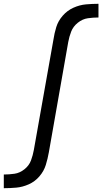

<svg xmlns="http://www.w3.org/2000/svg" viewBox="-32 -795 552 1010"><path d="M-12 195V123Q16 123 44 119Q72 115 96.5 95.5Q121 76 131 49Q141 22 146 -6L249 -586Q254 -620 264 -652.5Q274 -685 298 -712.5Q322 -740 354.5 -754.5Q387 -769 420 -772Q453 -775 486 -775V-703Q458 -703 430 -699Q402 -695 377.5 -675.5Q353 -656 342.5 -629Q332 -602 327 -574L225 6Q219 40 209 72.5Q199 105 175.5 132.5Q152 160 119.5 174.5Q87 189 54 192Q21 195 -12 195Z"/></svg>

Font: Iosevka SS08
Style: Italic
Weight: 400
Italic angle: -10°
Monospace: yes
Designer: Belleve Invis
Foundry: Belleve Invis
Version: 2.1.0; ttfautohint (v1.8.2)